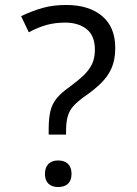

<svg xmlns="http://www.w3.org/2000/svg" viewBox="-20 -744 551 773"><path d="M176 -225Q176 -268 183 -297Q190 -326 208.5 -348.5Q227 -371 260 -394Q294 -419 316.5 -440.5Q339 -462 350.5 -486Q362 -510 362 -544Q362 -600 329 -626.5Q296 -653 242 -653Q202 -653 167.5 -643.5Q133 -634 96 -614L65 -679Q109 -700 151.5 -712Q194 -724 246 -724Q338 -724 391 -679.5Q444 -635 444 -551Q444 -504 429.5 -470.5Q415 -437 387 -409.5Q359 -382 317 -353Q292 -335 276 -317.5Q260 -300 253 -276.5Q246 -253 246 -218V-202H176ZM161 -44Q161 -70 175 -84Q189 -98 214 -98Q240 -98 254 -84Q268 -70 268 -44Q268 -18 254 -4.5Q240 9 214 9Q189 9 175 -4.5Q161 -18 161 -44Z"/></svg>

Font: odia115
Style: Regular
Weight: 400
Designer: Amélie Bonet and Sol Matas
Foundry: Google LLC
Version: Version 2.003